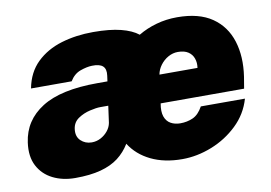

<svg xmlns="http://www.w3.org/2000/svg" viewBox="-63 -625 1034 733"><g transform="rotate(-10 454.0 -258.5)"><path d="M174 10Q125.5 10 87.5 -9Q49.5 -28 30.2 -64.8Q11 -101.5 18.5 -155Q30 -239 103.8 -285.5Q177.5 -332 318.5 -332H358.5L361.5 -354Q365 -379 352.5 -390.5Q340 -402 310.5 -401Q290.5 -400.5 265.2 -391.5Q240 -382.5 224 -356H66.5Q78 -417 117 -454.8Q156 -492.5 213.2 -509.8Q270.5 -527 337 -527Q401.5 -527 444 -516.2Q486.5 -505.5 511 -486Q543.5 -505.5 581.8 -516.2Q620 -527 662.5 -527Q747 -527 797.8 -492Q848.5 -457 867.5 -396.2Q886.5 -335.5 875 -259L867.5 -214H544Q538.5 -183 545.2 -163.5Q552 -144 568 -135Q584 -126 605 -126Q631.5 -126 654 -136Q676.5 -146 693 -176H864Q847.5 -118.5 804 -76.8Q760.5 -35 703.5 -12.5Q646.5 10 589 10Q519.5 10 468 -15Q416.5 -40 388 -85Q369.5 -54.5 341.8 -33.2Q314 -12 273 -1Q232 10 174 10ZM259.5 -113Q278.5 -113 294.8 -121.8Q311 -130.5 322.2 -144.5Q333.5 -158.5 336.5 -175L345.5 -240H314Q299 -240 274 -234.2Q249 -228.5 228.2 -214.5Q207.5 -200.5 204 -175Q200 -146 217.2 -129.5Q234.5 -113 259.5 -113ZM558.5 -323H706Q709 -342.5 703.2 -359.2Q697.5 -376 682.5 -386Q667.5 -396 642.5 -396Q623 -396 605 -386Q587 -376 574.5 -359.2Q562 -342.5 558.5 -323Z"/></g></svg>

Font: Public Sans Thin Black
Style: Italic
Weight: 900
Italic angle: -8°
Version: Version 2.001